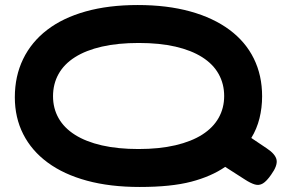

<svg xmlns="http://www.w3.org/2000/svg" viewBox="-20 -722 1157 764"><path d="M1041 -132Q1076 -109 1080.5 -86Q1085 -63 1059 -27Q1041 -1 1026 8Q1011 17 994 12Q977 7 954 -8L876 -58Q821 -20 741 1Q661 22 536 22Q418 22 326 -3Q234 -28 170 -75Q106 -122 72.5 -188Q39 -254 39 -335Q39 -419 72 -487Q105 -555 167.5 -603Q230 -651 321 -676.5Q412 -702 528 -702Q645 -702 737 -676.5Q829 -651 893 -603.5Q957 -556 990 -489Q1023 -422 1023 -339Q1023 -293 1012.5 -251Q1002 -209 980 -173ZM531 -129Q614 -129 678 -144Q742 -159 785 -186.5Q828 -214 850 -253Q872 -292 872 -340Q872 -388 850 -427.5Q828 -467 784.5 -494.5Q741 -522 678 -536.5Q615 -551 532 -551Q449 -551 385.5 -536.5Q322 -522 278.5 -494.5Q235 -467 213 -427.5Q191 -388 191 -339Q191 -291 213 -252Q235 -213 278.5 -185.5Q322 -158 385.5 -143.5Q449 -129 531 -129Z"/></svg>

Font: Fredoka Expanded SemiBold
Style: Regular
Weight: 600
Width: 7
Designer: Ben Nathan
Foundry: Milena B. Brandão, Ben Nathan
Version: Version 2.001